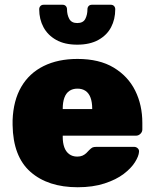

<svg xmlns="http://www.w3.org/2000/svg" viewBox="-20 -778 649 808"><path d="M307 10Q182 10 108.5 -54.5Q35 -119 33 -252Q33 -256 33 -262.5Q33 -269 33 -272Q36 -355 69.5 -412.5Q103 -470 163.5 -500Q224 -530 306 -530Q398 -530 458.5 -493.5Q519 -457 549 -396.5Q579 -336 579 -261V-233Q579 -223 571 -215Q563 -207 552 -207H244Q244 -207 244 -205Q244 -203 244 -201Q244 -177 250.5 -158.5Q257 -140 271 -129.5Q285 -119 305 -119Q318 -119 327 -123Q336 -127 343 -133.5Q350 -140 355 -146Q364 -155 369.5 -157.5Q375 -160 387 -160H544Q553 -160 559.5 -154Q566 -148 565 -139Q564 -121 548 -95.5Q532 -70 500.5 -46Q469 -22 420 -6Q371 10 307 10ZM244 -319H368V-321Q368 -348 361 -367Q354 -386 340 -395.5Q326 -405 306 -405Q286 -405 272 -395.5Q258 -386 251 -367Q244 -348 244 -321ZM305 -590Q252 -590 216.5 -610Q181 -630 163 -663.5Q145 -697 145 -739Q145 -747 150 -752.5Q155 -758 164 -758H243Q252 -758 257 -752.5Q262 -747 262 -739Q262 -716 271.5 -698.5Q281 -681 305 -681Q330 -681 339 -698.5Q348 -716 348 -739Q348 -747 353 -752.5Q358 -758 367 -758H446Q455 -758 460 -752.5Q465 -747 465 -739Q465 -697 447.5 -663.5Q430 -630 394 -610Q358 -590 305 -590Z"/></svg>

Font: Rubik ExtraBold
Style: Regular
Weight: 800
Designer: Hubert and Fischer
Foundry: Hubert and Fischer
Version: Version 2.300;gftools[0.9.30]